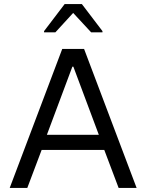

<svg xmlns="http://www.w3.org/2000/svg" viewBox="-20 -930 724 950"><path d="M198 -770H254L342 -866L431 -770H487V-776L385 -910H300L198 -776ZM28 0H115L186 -188H496L567 0H656L396 -688H288ZM212 -263 338 -600H343L469 -263Z"/></svg>

Font: Saira UNSAM SC
Style: Regular
Weight: 400
Designer: Hector Gatti with collaboration of the Omnibus-Type team
Foundry: Omnibus-Type
Version: Version 1.072;PS 001.072;hotconv 1.0.88;makeotf.lib2.5.64775